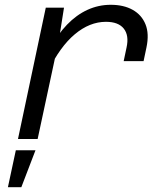

<svg xmlns="http://www.w3.org/2000/svg" viewBox="-20 -580 690 801"><path d="M496 -325 508 -382Q519 -432 496.5 -460.5Q474 -489 422 -489Q354 -489 292 -437Q230 -385 181 -283L187 -375Q220 -436 259.5 -477Q299 -518 345 -539Q391 -560 442 -560Q496 -560 533.5 -539Q571 -518 587 -478.5Q603 -439 591 -382L579 -325ZM55 0 171 -548H247L226 -415L137 0ZM13 201 46 47H128L69 201Z"/></svg>

Font: Azeret Mono Thin Light
Style: Italic
Weight: 300
Italic angle: -12°
Version: Version 1.002